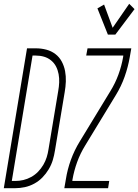

<svg xmlns="http://www.w3.org/2000/svg" viewBox="-50 -989 727 1009"><path d="M-30 0 92 -735H140Q167 -735 193.5 -728Q220 -721 241 -705Q262 -689 274.5 -665.5Q287 -642 292 -615.5Q297 -589 296 -561Q295 -533 290 -505L239 -199Q235 -173 227.5 -148Q220 -123 206 -99.5Q192 -76 173 -56.5Q154 -37 130 -24Q106 -11 80.5 -5.5Q55 0 29 0ZM12 -38H30Q52 -38 73 -43Q94 -48 114 -59Q134 -70 150 -86.5Q166 -103 177.5 -122.5Q189 -142 195.5 -163Q202 -184 205 -205L256 -511Q260 -533 261 -555.5Q262 -578 258 -599.5Q254 -621 244.5 -639.5Q235 -658 218.5 -671.5Q202 -685 181.5 -691Q161 -697 138 -697H121ZM517 -807 462 -945 497 -965 542 -843 629 -969 657 -941 556 -807ZM288 0 296 -46Q304 -98 322.5 -149Q341 -200 370 -247L530 -510Q556 -552 572.5 -597.5Q589 -643 597 -689L598 -697H403L410 -735H640L632 -689Q623 -637 605 -586Q587 -535 558 -488L398 -225Q372 -183 355.5 -137.5Q339 -92 331 -46L330 -38H524L518 0Z"/></svg>

Font: Iosevka Curly XLtEx
Style: Italic
Weight: 200
Width: 7
Italic angle: -9°
Monospace: yes
Designer: Belleve Invis
Foundry: Belleve Invis
Version: Version 11.1.0; ttfautohint (v1.8.3)